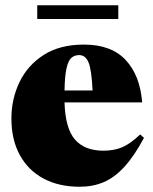

<svg xmlns="http://www.w3.org/2000/svg" viewBox="-20 -697 584 732"><path d="M300 -527Q404.5 -527 459.2 -468.2Q514 -409.5 522 -306.5H226Q229 -207 266 -164.8Q303 -122.5 374 -122.5Q414 -122.5 445 -135.2Q476 -148 514.5 -184.5L529 -171.5Q491.5 -101.5 454 -60.8Q416.5 -20 375.2 -2.5Q334 15 284 15Q204.5 15 146 -16.2Q87.5 -47.5 55.5 -106Q23.5 -164.5 23.5 -245Q23.5 -320 54.5 -384.2Q85.5 -448.5 147 -487.8Q208.5 -527 300 -527ZM282 -487Q264.5 -487 252.5 -476.8Q240.5 -466.5 233.8 -437.5Q227 -408.5 226 -352H333Q329 -432.5 317.2 -459.8Q305.5 -487 282 -487ZM122 -624.5V-677H431V-624.5Z"/></svg>

Font: Newsreader 72pt ExtraBold
Style: Regular
Weight: 800
Designer: Hugues Gentile
Foundry: Production Type
Version: Version 1.003; ttfautohint (v1.8.3)